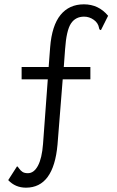

<svg xmlns="http://www.w3.org/2000/svg" viewBox="-20 -693 540 888"><path d="M18 140 59 76Q62 77 68.5 86.5Q75 96 84 102Q93 108 109 108Q137 108 155.5 73.5Q174 39 179 -27L201 -326H80V-383H205L212 -475Q220 -575 260 -624Q300 -673 368 -673Q436 -673 480 -620L447 -554Q439 -554 438 -564Q434 -587 413.5 -601.5Q393 -616 369 -616Q329 -616 308 -584Q287 -552 281 -465L275 -383H398V-326H270L246 -24Q228 175 100 175Q51 175 18 140Z"/></svg>

Font: Vazir Code FD
Style: Code-FD
Weight: 400
Foundry: DejaVu fonts team - Redesigned by Saber Rastikerdar
Version: Version 1.1.2